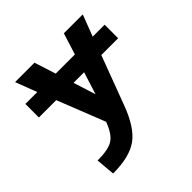

<svg xmlns="http://www.w3.org/2000/svg" viewBox="-193 -686 1079 1079"><g transform="rotate(-45 346.5 -146.5)"><path d="M393.6 -288.1H309.6L351.6 -155.3ZM34.2 -288.1V-395.5H128.9L80.1 -523.4H234.4L275.4 -395.5H427.7L467.8 -523.4H618.2L569.3 -395.5H664.1V-288.1H530.3L421.9 1Q374 130.9 306.2 180.2Q238.3 229.5 106.4 229.5L96.7 116.2Q183.6 116.2 220.7 91.8Q257.8 67.4 284.2 -3.9L171.9 -288.1Z"/></g></svg>

Font: Nasu
Style: Bold
Weight: 700
Designer: Ryoko NISHIZUKA (kana &amp; ideographs); Paul D. Hunt (Latin, Greek &amp; Cyrillic); Wenlong ZHANG (bopomofo); Sandoll C
Version: Version 2014.1215